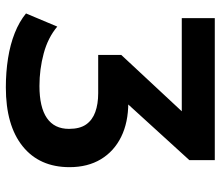

<svg xmlns="http://www.w3.org/2000/svg" viewBox="-69 -676 755 657"><g transform="rotate(90 308.5 -347.5)"><path d="M279 10Q227 10 179.5 2.5Q132 -5 93 -20.5Q54 -36 26 -59L71 -166Q109 -134 163 -119.5Q217 -105 274 -105Q347 -105 384 -130.5Q421 -156 421 -206Q421 -243 406 -264.5Q391 -286 363.5 -296Q336 -306 299 -306H168V-385L399 -633L408 -592H42V-705H528V-618L303 -371L272 -409H331Q399 -409 448.5 -384.5Q498 -360 525 -315Q552 -270 552 -208Q552 -105 480.5 -47.5Q409 10 279 10Z"/></g></svg>

Font: Nunito Sans 7pt SemiCondensed
Style: Bold
Weight: 700
Width: 4
Designer: Vernon Adams
Foundry: Vernon Adams
Version: Version 3.101;gftools[0.9.27]